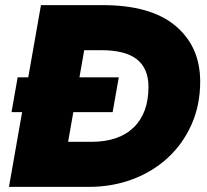

<svg xmlns="http://www.w3.org/2000/svg" viewBox="-20 -730 807 750"><path d="M15 0 140 -710H381Q569 -710 665.5 -629Q762 -548 762 -411Q762 -321 729 -245.5Q696 -170 637 -115Q578 -60 498.5 -30Q419 0 326 0ZM246 -176H337Q444 -176 502 -232Q560 -288 560 -391Q560 -462 515 -498Q470 -534 375 -534H309ZM25 -292 49 -428H444L420 -292Z"/></svg>

Font: Livvic Black
Style: Italic
Weight: 900
Italic angle: -10°
Designer: Jacques Le Bailly, Baron von Fonthausen
Version: Version 1.001; ttfautohint (v1.8.2)